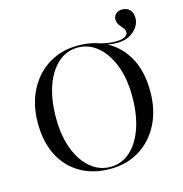

<svg xmlns="http://www.w3.org/2000/svg" viewBox="-104 -786 849 893"><g transform="rotate(-15 320.0 -340.0)"><path d="M501.6 -546.8Q484.7 -546.8 466.9 -549.2Q449.2 -551.6 423.4 -558.9L416.9 -566.9Q441.9 -560.5 458.5 -557.7Q475 -554.8 496.8 -554.8Q525 -554.8 539.9 -562.9Q554.8 -571 554.8 -583.1Q554.8 -595.2 546.4 -605.2Q537.9 -615.3 529.4 -627Q521 -638.7 521 -654Q521 -670.2 532.7 -680.6Q544.4 -691.1 563.7 -691.1Q585.5 -691.1 599.2 -676.6Q612.9 -662.1 612.9 -637.9Q612.9 -601.6 581.5 -574.2Q550 -546.8 501.6 -546.8ZM319.4 11.3Q237.9 11.3 176.6 -23.8Q115.3 -58.9 81.5 -124.2Q47.6 -189.5 47.6 -281.5Q47.6 -371 82.7 -438.7Q117.7 -506.5 179 -544.4Q240.3 -582.3 320.2 -582.3Q401.6 -582.3 462.5 -547.2Q523.4 -512.1 557.3 -447.2Q591.1 -382.3 591.1 -289.5Q591.1 -200 556.5 -132.3Q521.8 -64.5 460.5 -26.6Q399.2 11.3 319.4 11.3ZM321.8 2.4Q376.6 2.4 417.7 -34.3Q458.9 -71 481.5 -136.3Q504 -201.6 504 -287.1Q504 -375 479 -439.1Q454 -503.2 412.1 -538.3Q370.2 -573.4 317.7 -573.4Q262.9 -573.4 221.8 -536.7Q180.6 -500 158.1 -435.1Q135.5 -370.2 135.5 -283.9Q135.5 -196.8 160.1 -132.3Q184.7 -67.7 227 -32.7Q269.4 2.4 321.8 2.4Z"/></g></svg>

Font: Playfair 144pt
Style: Regular
Weight: 400
Designer: Claus Eggers Sørensen
Foundry: Claus Eggers Sørensen
Version: Version 2.001;gftools[0.9.30]